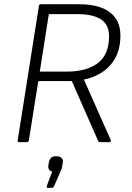

<svg xmlns="http://www.w3.org/2000/svg" viewBox="-20 -675 628 912"><path d="M70 0Q62 0 64 -8L165 -648Q167 -655 174 -655H353Q451 -655 501.5 -617Q552 -579 552 -506Q552 -422 506.5 -368.5Q461 -315 379 -297V-296L506 -10Q508 -6 506 -3Q504 0 500 0H455Q448 0 446 -6L321 -290H162L117 -8Q115 0 108 0ZM169 -335H299Q392 -335 445 -375.5Q498 -416 498 -503Q498 -558 459.5 -583Q421 -608 348 -608H212ZM206 217Q200 217 202 209L228 140Q217 137 212.5 129.5Q208 122 210 109L212 97Q215 81 223 74Q231 67 246 67Q264 67 272.5 75.5Q281 84 278 100L276 111Q275 120 272 128.5Q269 137 264 147L237 209Q233 217 228 217Z"/></svg>

Font: Sofia Sans Light
Style: Italic
Weight: 300
Italic angle: -9°
Version: Version 4.100-B